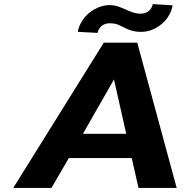

<svg xmlns="http://www.w3.org/2000/svg" viewBox="-20 -920 930 940"><path d="M625 -146 658 0H845L652 -711H488L45 0H232L317 -146ZM386 -265 538 -531 598 -265ZM669 -853C638 -853 615 -865 594 -874C572 -883 550 -895 516 -895C498 -895 480 -891 462 -884C413 -864 371 -821 361 -764L458 -759C463 -786 485 -806 516 -806C531 -806 545 -804 556 -800C591 -786 615 -764 669 -764C688 -764 707 -767 724 -774C774 -794 815 -836 825 -894L728 -900C723 -873 700 -853 669 -853Z"/></svg>

Font: Asimov
Style: XWidIt
Weight: 500
Designer: Google
Version: Version 2.000980; 2014